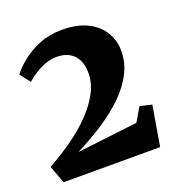

<svg xmlns="http://www.w3.org/2000/svg" viewBox="-96 -985 597 642"><g transform="rotate(-20 203.0 -663.5)"><path d="M0 -485.5Q45 -510.5 86 -539.5Q127 -568.5 158.8 -601.2Q190.5 -634 208.8 -668.8Q227 -703.5 226.5 -739.5Q226 -780.5 204.2 -802.5Q182.5 -824.5 144 -824.5Q124.5 -824.5 105 -817.5Q85.5 -810.5 67.8 -799.5Q50 -788.5 35.5 -775L7.5 -811.5Q22.5 -832 49.2 -853.2Q76 -874.5 112.2 -889Q148.5 -903.5 191.5 -903.5Q246.5 -903.5 282.8 -885Q319 -866.5 337 -836.2Q355 -806 355 -770.5Q355 -728 336 -691Q317 -654 283 -620.5Q249 -587 203.5 -557.2Q158 -527.5 105 -500.5L320 -526L349 -575L391 -565L367 -422.5H23.5Z"/></g></svg>

Font: Merriweather 72pt Black
Style: Regular
Weight: 900
Version: Version 2.100